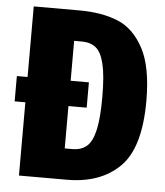

<svg xmlns="http://www.w3.org/2000/svg" viewBox="-51 -740 674 786"><g transform="rotate(5 286.0 -347.5)"><path d="M549 -350Q549 -156 469.5 -78Q390 0 253 0H56V-301H12V-405H56V-695H244Q335 -695 401 -668.5Q467 -642 508 -566Q549 -490 549 -350ZM368 -350Q368 -437 356.5 -485Q345 -533 322.5 -551Q300 -569 265 -569H233V-405H308V-301H233V-127H264Q301 -127 323.5 -146.5Q346 -166 357 -214.5Q368 -263 368 -350Z"/></g></svg>

Font: Fira Sans Compressed ExtraBold
Style: Regular
Weight: 800
Width: 1
Designer: bBox Type GmbH & Carrois Corporate GbR & Edenspiekermann AG
Foundry: bBox Type GmbH & Carrois Corporate GbR & Edenspiekermann AG
Version: Version 4.301